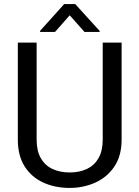

<svg xmlns="http://www.w3.org/2000/svg" viewBox="-20 -922 688 952"><path d="M489.3 -710.9H583V-230Q583 -149.9 547.4 -96.7Q511.7 -43.5 452.9 -16.8Q394 9.8 325.2 9.8Q252.9 9.8 194.6 -16.8Q136.2 -43.5 102.3 -96.7Q68.4 -149.9 68.4 -230V-710.9H161.6V-230Q161.6 -174.3 182.1 -138.2Q202.6 -102.1 239.5 -84.5Q276.4 -66.9 325.2 -66.9Q374.5 -66.9 411.4 -84.5Q448.2 -102.1 468.8 -138.2Q489.3 -174.3 489.3 -230ZM353 -901.9 474.1 -768.6V-763.7H398.9L325.7 -846.2L252.9 -763.7H178.7V-769L298.3 -901.9Z"/></svg>

Font: Vazirmatn
Style: Regular
Weight: 400
Designer: Saber Rastikerdar
Foundry: Saber Rastikerdar
Version: Version 33.003;September 2, 2022;FontCreator 14.0.0.2862 64-